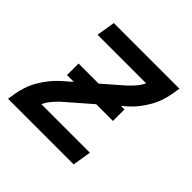

<svg xmlns="http://www.w3.org/2000/svg" viewBox="-139 -649 778 778"><g transform="rotate(45 250.0 -260.0)"><path d="M6 0 11 -33Q15 -56 23 -79.5Q31 -103 43.5 -124.5Q56 -146 72 -166Q88 -186 107 -203L307 -377Q322 -391 335.5 -406.5Q349 -422 357 -440H79L92 -520H468L463 -488Q459 -464 451 -440.5Q443 -417 430.5 -395.5Q418 -374 402 -354Q386 -334 366 -317L166 -143Q151 -129 138 -113.5Q125 -98 117 -80H395L382 0ZM370 -237H107V-303H370Z"/></g></svg>

Font: Iosevka Term Curly Medium
Style: Italic
Weight: 500
Italic angle: -9°
Designer: Belleve Invis
Foundry: Belleve Invis
Version: Version 32.3.0